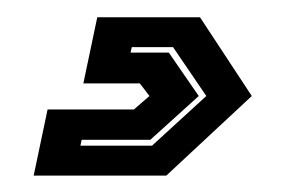

<svg xmlns="http://www.w3.org/2000/svg" viewBox="-20 -34 359 228"><path d="M20 174.5 36.5 96H139L157.5 80L146 65H79L95.5 -13.5H217.5L279 80L177.5 174.5ZM75.5 139H160.5L225 80L185.5 22H136.5L135 28.5H180.5L216 80L158.5 132H77Z"/></svg>

Font: Tourney Condensed ExtraBold
Style: Italic
Weight: 800
Width: 3
Italic angle: -12°
Designer: Tyler Finck
Foundry: Etcetera Type Co
Version: Version 1.010; ttfautohint (v1.8.3)